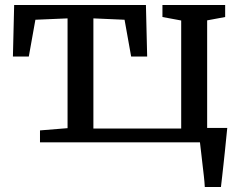

<svg xmlns="http://www.w3.org/2000/svg" viewBox="-20 -573 978 773"><path d="M141 0V-48L252 -57V-499L122.5 -493.5L96 -345.5H32L37 -553H567.5L572.5 -345.5H508L481.5 -493.5L356 -499V-55.5H709.5V-490.5L634 -504.5V-553H886.5V-504.5L814 -491V0ZM804.5 180Q803.5 159.5 800.8 136Q798 112.5 795.2 88Q792.5 63.5 789.8 40.8Q787 18 785 0L740.5 -58H895Q893 -38 890.5 -14Q888 10 885.5 35.8Q883 61.5 880 87.2Q877 113 874.5 136.8Q872 160.5 869.5 180Z"/></svg>

Font: Merriweather 24pt
Style: Regular
Weight: 400
Designer: Eben Sorkin
Foundry: Eben Sorkin
Version: Version 2.100